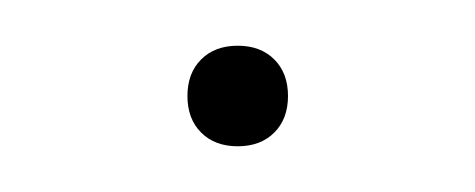

<svg xmlns="http://www.w3.org/2000/svg" viewBox="-20 -59 208 84"><path d="M106 -17Q106 -7 100 -1Q94 5 84 5Q74 5 68 -1Q62 -7 62 -17Q62 -27 68 -33Q74 -39 84 -39Q94 -39 100 -33Q106 -27 106 -17Z"/></svg>

Font: Work Sans Hairline
Style: Regular
Weight: 400
Designer: Wei Huang
Foundry: Wei Huang
Version: Version 1.032